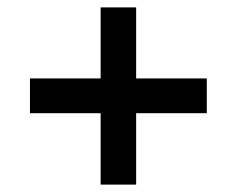

<svg xmlns="http://www.w3.org/2000/svg" viewBox="-20 -610 640 519"><path d="M252 -111V-304H61V-398H252V-590H348V-398H539V-304H348V-111Z"/></svg>

Font: SUSE Thin SemiBold
Style: Regular
Weight: 600
Version: Version 1.000